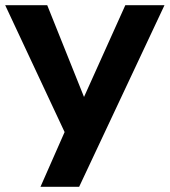

<svg xmlns="http://www.w3.org/2000/svg" viewBox="-26 -720 654 740"><path d="M608 -700H457L263 -269L330 -266L156 -700H-6L223 -211L130 0H279Z"/></svg>

Font: Jost SemiBold
Style: Regular
Weight: 600
Version: Version 3.710